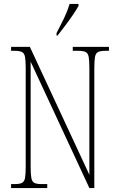

<svg xmlns="http://www.w3.org/2000/svg" viewBox="-20 -951 599 971"><path d="M36 0V-20H54Q79 -20 91 -26Q103 -32 106.5 -51Q110 -70 110 -108V-606Q110 -645 106.5 -663.5Q103 -682 91 -688Q79 -694 54 -694H36V-714H131L432 -67V-606Q432 -645 428.5 -663.5Q425 -682 413 -688Q401 -694 376 -694H348V-714H531V-694H513Q488 -694 476 -688Q464 -682 460.5 -663.5Q457 -645 457 -606V0H432L135 -639V-108Q135 -70 138.5 -51Q142 -32 154 -26Q166 -20 191 -20H219V0ZM266 -784Q289 -828 305.5 -862.5Q322 -897 332 -931H377V-921Q368 -904 350 -877.5Q332 -851 311 -823Q290 -795 271 -771H266Z"/></svg>

Font: Noto Serif Khmer ExtraCondensed Thin
Style: Regular
Weight: 100
Width: 2
Designer: Danh Hong and the Monotype Design Team
Foundry: Monotype Imaging Inc.
Version: Version 2.004; ttfautohint (v1.8.4.7-5d5b)